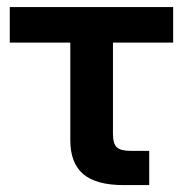

<svg xmlns="http://www.w3.org/2000/svg" viewBox="-20 -536 530 556"><path d="M337.9 0Q258.8 0 221.2 -31.7Q183.6 -63.5 183.6 -129.9V-412.6H8.3V-515.6H481.4V-412.6H307.1V-147.9Q307.1 -120.1 318.1 -109.6Q329.1 -99.1 359.4 -99.1H412.1V0Z"/></svg>

Font: Inter Display SemiBold
Style: Regular
Weight: 600
Designer: Rasmus Andersson
Foundry: rsms
Version: Version 4.001;git-9221beed3